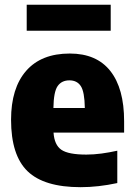

<svg xmlns="http://www.w3.org/2000/svg" viewBox="-20 -785 569 816"><path d="M322.5 10.5Q167.5 10.5 97.2 -57.2Q27 -125 27 -276Q27 -410.5 91.2 -484Q155.5 -557.5 276.5 -557.5Q390.5 -557.5 449 -483.2Q507.5 -409 507.5 -270V-221.5H207.5Q211 -169 240.8 -148.5Q270.5 -128 347 -128Q378 -128 411.5 -132.5Q445 -137 478.5 -144.5V-7Q397.5 10.5 322.5 10.5ZM275 -443.5Q242 -443.5 225 -419.2Q208 -395 207 -326H340.5Q339.5 -394.5 323.5 -419Q307.5 -443.5 275 -443.5ZM93.5 -654.5V-765H450.5V-654.5Z"/></svg>

Font: Encode Sans SmCnd XBd
Style: Regular
Weight: 800
Width: 4
Designer: Multiple Designers
Foundry: Impallari Type
Version: Version 3.002; ttfautohint (v1.8.3) -l 8 -r 50 -G 200 -x 14 